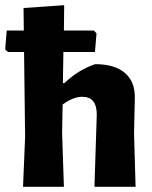

<svg xmlns="http://www.w3.org/2000/svg" viewBox="-29 -722 589 742"><path d="M60 0 68 -192 64 -521H2L-9 -531L-3 -604H63L62 -691L219 -702L218 -604H334L344 -593L338 -521H216L214 -401H220Q275 -453 339 -474Q415 -474 454.5 -439.5Q494 -405 492 -341L489 -207L495 0H336L345 -279Q345 -348 289 -348Q254 -348 213 -318L211 -207L218 0Z"/></svg>

Font: Alegreya Sans SC ExtraBold
Style: Regular
Weight: 800
Designer: Juan Pablo del Peral
Foundry: Huerta Tipografica
Version: Version 2.007